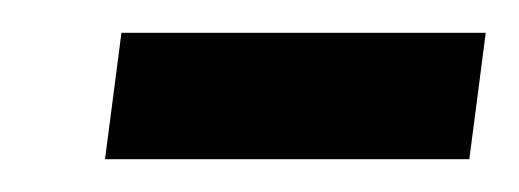

<svg xmlns="http://www.w3.org/2000/svg" viewBox="-20 -653 316 117"><path d="M44 -556 54 -633H276L266 -556Z"/></svg>

Font: Alumni Sans Thin Black
Style: Italic
Weight: 900
Italic angle: -8°
Version: Version 1.016